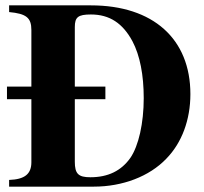

<svg xmlns="http://www.w3.org/2000/svg" viewBox="-20 -696 762 716"><path d="M14 -676V-651C78 -645 97 -630 97 -584V-373H6V-326H97V-91C97 -47 72 -27 14 -25V0H330C437 0 537 -38 600 -104C658 -163 690 -249 690 -345C690 -551 551 -676 319 -676ZM259 -326H373V-373H259V-595C259 -632 271 -642 319 -642C389 -642 438 -609 474 -542C502 -489 516 -416 516 -330C516 -237 497 -152 466 -107C432 -59 383 -35 317 -35C272 -35 259 -48 259 -93Z"/></svg>

Font: STIXGeneral
Style: Bold
Weight: 700
Designer: MicroPress Inc., with final additions and corrections provided by Coen Hoffman, Elsevier (retired)
Version: Version 1.1.0